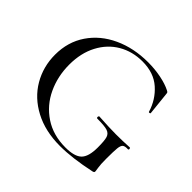

<svg xmlns="http://www.w3.org/2000/svg" viewBox="-152 -824 1023 1023"><g transform="rotate(45 359.5 -312.0)"><path d="M49 -314Q49 -410 98.5 -483Q148 -556 234.5 -596Q321 -636 429 -636Q480 -636 527 -626.5Q574 -617 605 -601Q613 -597 614.5 -594Q616 -591 617 -578L630 -454Q630 -451 624.5 -450Q619 -449 618 -453Q597 -523 543.5 -570.5Q490 -618 404 -618Q329 -618 269 -583Q209 -548 174.5 -482.5Q140 -417 140 -330Q140 -242 175 -167.5Q210 -93 277.5 -48Q345 -3 438 -3Q506 -3 533 -29.5Q560 -56 560 -125Q560 -177 553.5 -197.5Q547 -218 525.5 -225Q504 -232 450 -232Q444 -232 444 -240Q444 -243 445.5 -245.5Q447 -248 449 -248Q529 -243 579 -243Q628 -243 680 -246Q682 -246 683.5 -243.5Q685 -241 685 -239Q685 -232 680 -232Q657 -233 648 -225.5Q639 -218 636.5 -195Q634 -172 634 -115Q634 -70 637.5 -51Q641 -32 641 -27Q641 -21 639 -19Q637 -17 630 -15Q504 12 412 12Q301 12 218.5 -31.5Q136 -75 92.5 -149.5Q49 -224 49 -314Z"/></g></svg>

Font: Cormorant Infant Medium
Style: Regular
Weight: 500
Designer: Christian Thalmann (Catharsis Fonts)
Foundry: Catharsis Fonts
Version: Version 4.000